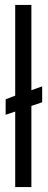

<svg xmlns="http://www.w3.org/2000/svg" viewBox="-20 -763 195 783"><path d="M42 0V-308L3 -295V-358L42 -373V-743H108V-395L152 -411V-346L108 -331V0Z"/></svg>

Font: Saira UltraCondensed Medium
Style: Regular
Weight: 500
Width: 1
Designer: Hector Gatti with collaboration of the Omnibus-Type team
Foundry: Omnibus-Type
Version: Version 1.101